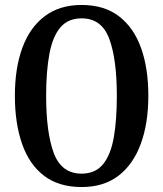

<svg xmlns="http://www.w3.org/2000/svg" viewBox="-20 -744 657 774"><path d="M309 10Q217 10 157.5 -35.5Q98 -81 69 -164Q40 -247 40 -358Q40 -469 70 -551Q100 -633 160 -678.5Q220 -724 309 -724Q400 -724 459.5 -678.5Q519 -633 548.5 -551Q578 -469 578 -358Q578 -247 547.5 -164Q517 -81 457.5 -35.5Q398 10 309 10ZM309 -44Q364 -44 395 -81.5Q426 -119 438.5 -189Q451 -259 451 -358Q451 -505 420.5 -587.5Q390 -670 309 -670Q254 -670 223 -633Q192 -596 179 -526Q166 -456 166 -358Q166 -209 197 -126.5Q228 -44 309 -44Z"/></svg>

Font: Noto Serif ExtraCondensed SemiBold
Style: Regular
Weight: 600
Width: 2
Designer: Monotype Design Team
Foundry: Monotype Imaging Inc.
Version: Version 2.015; ttfautohint (v1.8.4.7-5d5b)